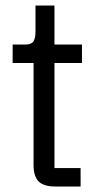

<svg xmlns="http://www.w3.org/2000/svg" viewBox="-20 -678 358 698"><path d="M180 0Q139 0 120.5 -18.5Q102 -37 102 -78V-449H26V-516H71Q94 -516 101.5 -527.5Q109 -539 109 -562V-658H178V-516H278V-449H178V-67H273V0Z"/></svg>

Font: IBM Plex Sans Condensed
Style: Regular
Weight: 400
Width: 3
Designer: Mike Abbink, Paul van der Laan, Pieter van Rosmalen
Foundry: Bold Monday
Version: Version 1.1